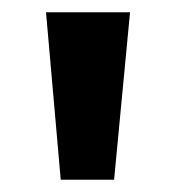

<svg xmlns="http://www.w3.org/2000/svg" viewBox="-20 -728 287 313"><path d="M79 -435 55 -708H192L166 -435Z"/></svg>

Font: Onest
Style: Bold
Weight: 700
Designer: Dmitri Voloshin, Andrey Kudryavtsev
Foundry: Dmitri Voloshin, Andrey Kudryavtsev
Version: Version 1.000;gftools[0.9.33]